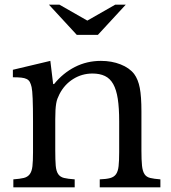

<svg xmlns="http://www.w3.org/2000/svg" viewBox="-20 -800 729 820"><path d="M216 -157Q216 -116 218 -92.5Q220 -69 228.5 -56.5Q237 -44 253.5 -40Q270 -36 299 -34V0H37V-34Q65 -36 81.5 -40Q98 -44 107 -56Q116 -68 118.5 -90Q121 -112 121 -150V-283Q121 -402 115 -428Q112 -441 107.5 -449.5Q103 -458 94 -462.5Q85 -467 71 -468.5Q57 -470 35 -470V-502L195 -540L207 -441H211Q249 -488 300 -514Q351 -540 411 -540Q457 -540 495 -525Q533 -510 553 -484Q570 -461 577 -424.5Q584 -388 584 -324V-157Q584 -116 586.5 -92.5Q589 -69 597 -56.5Q605 -44 621.5 -40Q638 -36 665 -34V0H406V-34Q434 -35 450.5 -39.5Q467 -44 475.5 -56Q484 -68 486.5 -90.5Q489 -113 489 -150V-282Q489 -339 483 -378Q477 -417 463.5 -441Q450 -465 428 -475.5Q406 -486 375 -486Q330 -486 292.5 -462.5Q255 -439 234 -398Q229 -388 225.5 -379Q222 -370 220 -358Q218 -346 217 -330.5Q216 -315 216 -291ZM308 -651 189 -780H234L353 -712L472 -780H517L398 -651Z"/></svg>

Font: Libre Baskerville
Style: Regular
Weight: 400
Designer: Pablo Impallari, Rodrigo Fuenzalida
Foundry: Pablo Impallari, Rodrigo Fuenzalida
Version: Version 1.000; ttfautohint (v0.93) -l 8 -r 50 -G 200 -x 14 -